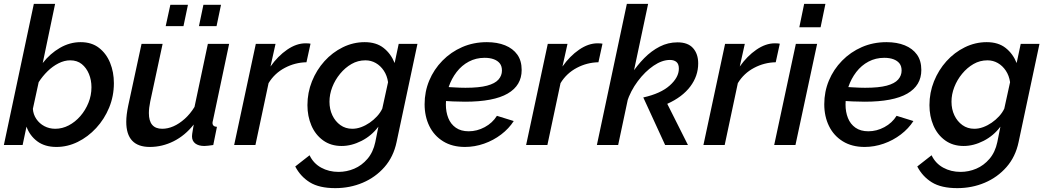

<svg xmlns="http://www.w3.org/2000/svg" viewBox="-20 -750 5413 993"><path d="M272 10Q212 10 173 -19Q134 -48 117 -95L97 0H0L155 -730H265L201 -424Q239 -473 290 -502.5Q341 -532 397 -532Q454 -532 492 -502.5Q530 -473 549.5 -425Q569 -377 569 -320Q569 -253 544.5 -193.5Q520 -134 477.5 -88Q435 -42 382 -16Q329 10 272 10ZM266 -84Q302 -84 335.5 -101.5Q369 -119 395.5 -149.5Q422 -180 437.5 -218.5Q453 -257 453 -299Q453 -336 440 -367.5Q427 -399 403 -418.5Q379 -438 343 -438Q313 -438 282.5 -422.5Q252 -407 226 -381.5Q200 -356 180 -325L150 -187Q152 -158 168 -134.5Q184 -111 209.5 -97.5Q235 -84 266 -84Z M755 10Q633 10 633 -120Q633 -138 635.5 -158.5Q638 -179 643 -203L712 -523H821L757 -225Q750 -191 750 -165Q750 -84 819 -84Q848 -84 877.5 -97Q907 -110 935.5 -135.5Q964 -161 986 -197L1055 -523H1165L1082 -130Q1081 -125 1080 -121.5Q1079 -118 1079 -115Q1079 -95 1102 -94L1083 0Q1068 2 1057 3.5Q1046 5 1037 5Q1007 5 990 -8Q973 -21 973 -45Q973 -50 974 -57.5Q975 -65 977 -76.5Q979 -88 982 -106Q937 -49 878 -19.5Q819 10 755 10ZM837 -615 861 -725H952L929 -615ZM1009 -615 1032 -725H1123L1100 -615Z M1303 -523H1405L1379 -406Q1417 -460 1465 -493Q1513 -526 1560 -526Q1570 -526 1576 -525.5Q1582 -525 1586 -524L1565 -428Q1506 -427 1453 -399Q1400 -371 1369 -320L1301 0H1191Z M1714 223Q1631 223 1582.5 193Q1534 163 1507 111L1581 53Q1601 95 1641 117Q1681 139 1731 139Q1773 139 1812 122.5Q1851 106 1880.5 71.5Q1910 37 1921 -15L1937 -95Q1902 -48 1850 -21.5Q1798 5 1747 5Q1691 5 1651 -24Q1611 -53 1590.5 -101Q1570 -149 1570 -206Q1570 -271 1593.5 -329.5Q1617 -388 1658 -433.5Q1699 -479 1753 -505.5Q1807 -532 1866 -532Q1926 -532 1964 -502Q2002 -472 2021 -424L2042 -523H2139L2031 -15Q2015 61 1968.5 114Q1922 167 1856 195Q1790 223 1714 223ZM1802 -84Q1825 -84 1848 -92.5Q1871 -101 1892 -115.5Q1913 -130 1930 -148.5Q1947 -167 1957 -188L1987 -325Q1982 -359 1965 -384.5Q1948 -410 1923.5 -424Q1899 -438 1870 -438Q1831 -438 1798 -419Q1765 -400 1739 -368.5Q1713 -337 1698.5 -299.5Q1684 -262 1684 -224Q1684 -185 1699 -153.5Q1714 -122 1740.5 -103Q1767 -84 1802 -84Z M2385 10Q2319 10 2272 -19Q2225 -48 2200.5 -98Q2176 -148 2176 -211Q2176 -276 2200 -333.5Q2224 -391 2268 -436Q2312 -481 2370.5 -506.5Q2429 -532 2498 -532Q2552 -532 2592.5 -515.5Q2633 -499 2655.5 -467.5Q2678 -436 2678 -388Q2678 -308 2605.5 -266Q2533 -224 2385 -224Q2357 -224 2322 -225.5Q2287 -227 2243 -231L2258 -302Q2298 -300 2329 -298Q2360 -296 2387 -296Q2458 -296 2499 -307Q2540 -318 2558 -338.5Q2576 -359 2576 -385Q2576 -408 2565 -422Q2554 -436 2534 -443.5Q2514 -451 2486 -451Q2442 -451 2405 -431.5Q2368 -412 2341.5 -377.5Q2315 -343 2300.5 -300Q2286 -257 2286 -209Q2286 -171 2298.5 -139.5Q2311 -108 2337.5 -89.5Q2364 -71 2404 -71Q2447 -71 2487 -92.5Q2527 -114 2550 -151L2637 -124Q2612 -85 2572 -54.5Q2532 -24 2483.5 -7Q2435 10 2385 10Z M2813 -523H2915L2889 -406Q2927 -460 2975 -493Q3023 -526 3070 -526Q3080 -526 3086 -525.5Q3092 -525 3096 -524L3075 -428Q3016 -427 2963 -399Q2910 -371 2879 -320L2811 0H2701Z M3307 -246Q3397 -266 3444 -308Q3491 -350 3491 -395Q3491 -419 3478.5 -429.5Q3466 -440 3445 -440Q3404 -440 3360 -410Q3316 -380 3278.5 -330Q3241 -280 3222 -221L3244 -365Q3275 -412 3312 -449.5Q3349 -487 3392 -509Q3435 -531 3484 -531Q3538 -531 3564.5 -501Q3591 -471 3591 -422Q3591 -357 3550 -302.5Q3509 -248 3431 -213L3538 0H3420ZM3222 -730H3332L3177 0H3067Z M3730 -523H3832L3806 -406Q3844 -460 3892 -493Q3940 -526 3987 -526Q3997 -526 4003 -525.5Q4009 -525 4013 -524L3992 -428Q3933 -427 3880 -399Q3827 -371 3796 -320L3728 0H3618Z M4096 -523H4206L4094 0H3984ZM4139 -730H4249L4224 -609H4114Z M4452 10Q4386 10 4339 -19Q4292 -48 4267.5 -98Q4243 -148 4243 -211Q4243 -276 4267 -333.5Q4291 -391 4335 -436Q4379 -481 4437.5 -506.5Q4496 -532 4565 -532Q4619 -532 4659.5 -515.5Q4700 -499 4722.5 -467.5Q4745 -436 4745 -388Q4745 -308 4672.5 -266Q4600 -224 4452 -224Q4424 -224 4389 -225.5Q4354 -227 4310 -231L4325 -302Q4365 -300 4396 -298Q4427 -296 4454 -296Q4525 -296 4566 -307Q4607 -318 4625 -338.5Q4643 -359 4643 -385Q4643 -408 4632 -422Q4621 -436 4601 -443.5Q4581 -451 4553 -451Q4509 -451 4472 -431.5Q4435 -412 4408.5 -377.5Q4382 -343 4367.5 -300Q4353 -257 4353 -209Q4353 -171 4365.5 -139.5Q4378 -108 4404.5 -89.5Q4431 -71 4471 -71Q4514 -71 4554 -92.5Q4594 -114 4617 -151L4704 -124Q4679 -85 4639 -54.5Q4599 -24 4550.5 -7Q4502 10 4452 10Z M4931 223Q4848 223 4799.5 193Q4751 163 4724 111L4798 53Q4818 95 4858 117Q4898 139 4948 139Q4990 139 5029 122.5Q5068 106 5097.5 71.5Q5127 37 5138 -15L5154 -95Q5119 -48 5067 -21.5Q5015 5 4964 5Q4908 5 4868 -24Q4828 -53 4807.5 -101Q4787 -149 4787 -206Q4787 -271 4810.5 -329.5Q4834 -388 4875 -433.5Q4916 -479 4970 -505.5Q5024 -532 5083 -532Q5143 -532 5181 -502Q5219 -472 5238 -424L5259 -523H5356L5248 -15Q5232 61 5185.5 114Q5139 167 5073 195Q5007 223 4931 223ZM5019 -84Q5042 -84 5065 -92.5Q5088 -101 5109 -115.5Q5130 -130 5147 -148.5Q5164 -167 5174 -188L5204 -325Q5199 -359 5182 -384.5Q5165 -410 5140.5 -424Q5116 -438 5087 -438Q5048 -438 5015 -419Q4982 -400 4956 -368.5Q4930 -337 4915.5 -299.5Q4901 -262 4901 -224Q4901 -185 4916 -153.5Q4931 -122 4957.5 -103Q4984 -84 5019 -84Z"/></svg>

Font: Raleway Thin SemiBold
Style: Italic
Weight: 600
Italic angle: -12°
Version: Version 4.026